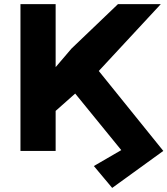

<svg xmlns="http://www.w3.org/2000/svg" viewBox="-20 -731 811 930"><path d="M249.5 0H79.1V-710.9H249.5V-405.8L326.2 -495.6L551.3 -710.9H758.8L458.5 -387.2L771 0L523.4 179.2L434.6 73.2L567.4 -3.9L344.2 -277.8L249.5 -193.8Z"/></svg>

Font: Bert Sans Black
Style: Regular
Weight: 900
Designer: Christian Robertson, Adam Twardoch, & Cristiano Sobral
Foundry: Google
Version: Version 12.135;January 10, 2020;FontCreator 12.0.0.2547 64-b